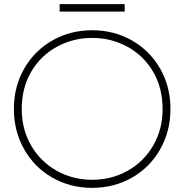

<svg xmlns="http://www.w3.org/2000/svg" viewBox="-20 -893 890 927"><path d="M85 -366Q85 -269 130 -191Q175 -113 253 -69Q331 -25 425 -25Q519 -25 597 -69Q675 -113 720 -191Q765 -269 765 -366Q765 -470 718.5 -548Q672 -626 594 -668Q516 -710 425 -710Q334 -710 256 -668Q178 -626 131.5 -548Q85 -470 85 -366ZM47 -367Q47 -475 97 -562Q147 -649 233.5 -698Q320 -747 425 -747Q530 -747 616.5 -698Q703 -649 753 -562Q803 -475 803 -367Q803 -260 753.5 -172.5Q704 -85 617.5 -35.5Q531 14 425 14Q319 14 232.5 -35.5Q146 -85 96.5 -172.5Q47 -260 47 -367ZM582 -873V-837H268V-873Z"/></svg>

Font: Kreadon
Style: Regular
Weight: 400
Designer: kohakuno
Foundry: StudioGnu
Version: Version 1.000;Glyphs 3.1.2 (3151)